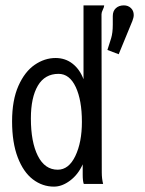

<svg xmlns="http://www.w3.org/2000/svg" viewBox="-20 -685 540 715"><path d="M25 -233Q25 -312 48.5 -365Q72 -418 109 -443.5Q146 -469 187 -469Q223 -469 250 -448Q277 -427 291 -390V-665H368Q368 -659 363 -649Q358 -639 358 -632L359 -43Q359 -20 364 0H292Q288 -11 288 -34V-73Q271 -35 241 -12.5Q211 10 181 10Q138 10 102.5 -17Q67 -44 46 -99Q25 -154 25 -233ZM478 -629Q478 -620 473 -607L422 -483L380 -499L394 -543Q400 -563 400 -593V-625Q400 -644 411.5 -654.5Q423 -665 441 -665Q457 -665 467.5 -655Q478 -645 478 -629ZM285 -231Q285 -312 262 -361Q239 -410 198 -410Q147 -410 121 -366Q95 -322 95 -244Q95 -156 121 -104.5Q147 -53 195 -53Q236 -53 260.5 -104Q285 -155 285 -231Z"/></svg>

Font: Vazir Code FD
Style: Code-FD
Weight: 400
Foundry: DejaVu fonts team - Redesigned by Saber Rastikerdar
Version: Version 1.1.2